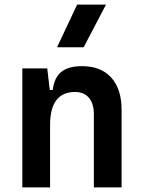

<svg xmlns="http://www.w3.org/2000/svg" viewBox="-20 -815 626 835"><path d="M77.1 0V-517.6H185.5L196.3 -423.8H209.5Q215.3 -476.1 245.8 -501.7Q276.4 -527.3 336.9 -527.3Q418.9 -527.3 463.9 -477.5Q508.8 -427.7 508.8 -336.9V0H388.2V-317.4Q388.2 -364.3 366.7 -389.6Q345.2 -415 306.6 -415Q197.8 -415 197.8 -271.5V0ZM228 -609.4 315.4 -794.9H440.9L343.8 -609.4Z"/></svg>

Font: Caskaydia Cove SemiBold
Style: Regular
Weight: 600
Monospace: yes
Designer: Aaron Bell
Foundry: Saja Typeworks
Version: Version 4.300; ttfautohint (v1.8.3)